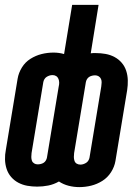

<svg xmlns="http://www.w3.org/2000/svg" viewBox="-34 -755 554 785"><path d="M290 10Q268 10 246.5 4.5Q225 -1 207 -13Q186 -1 163.5 3.5Q141 8 118 8Q97 8 77.5 4.5Q58 1 41 -8Q24 -17 11.5 -31.5Q-1 -46 -7 -64.5Q-13 -83 -13.5 -103Q-14 -123 -10 -143L38 -433Q42 -457 55.5 -479Q69 -501 90.5 -514.5Q112 -528 136 -534Q160 -540 185 -540Q196 -540 207 -538.5Q218 -537 228 -534L261 -735H369L337 -537Q342 -538 347 -538Q352 -538 357 -538Q378 -538 397.5 -534.5Q417 -531 434 -522Q451 -513 463.5 -498.5Q476 -484 482 -465.5Q488 -447 488.5 -427Q489 -407 486 -387L438 -97Q434 -73 420 -51Q406 -29 384.5 -15.5Q363 -2 339 4Q315 10 290 10ZM120 -83Q126 -83 132.5 -84.5Q139 -86 144.5 -89.5Q150 -93 153.5 -99Q157 -105 158 -111L206 -401Q208 -409 208 -417Q208 -425 205 -432.5Q202 -440 195.5 -444Q189 -448 181 -448Q174 -448 168 -446Q162 -444 156.5 -440.5Q151 -437 147.5 -431Q144 -425 143 -419L95 -129Q94 -121 94 -113Q94 -105 96.5 -98Q99 -91 105.5 -87Q112 -83 120 -83ZM295 -82Q301 -82 307 -84Q313 -86 318.5 -89.5Q324 -93 327.5 -99Q331 -105 332 -111L380 -401Q381 -409 381.5 -417Q382 -425 379 -432Q376 -439 369.5 -443Q363 -447 355 -447Q349 -447 342.5 -445.5Q336 -444 330.5 -440.5Q325 -437 321.5 -431Q318 -425 317 -419L269 -129Q268 -121 268 -113Q268 -105 270.5 -97.5Q273 -90 279.5 -86Q286 -82 295 -82Z"/></svg>

Font: Iosevka Curly XBdObl
Style: Regular
Weight: 800
Italic angle: -9°
Monospace: yes
Designer: Belleve Invis
Foundry: Belleve Invis
Version: Version 11.1.0; ttfautohint (v1.8.3)